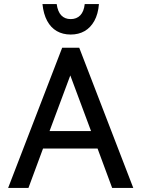

<svg xmlns="http://www.w3.org/2000/svg" viewBox="-20 -925 696 945"><path d="M20 0 286 -690H370L636 0H532L445 -235L503 -194H149L207 -235L120 0ZM209 -240 181 -280H471L443 -240L311 -594H341ZM189 -905H259Q264 -868 281.5 -849.5Q299 -831 328 -831Q357 -831 375 -849.5Q393 -868 397 -905H467Q463 -856 444.5 -822.5Q426 -789 396.5 -772Q367 -755 328 -755Q289 -755 259.5 -772Q230 -789 212 -822.5Q194 -856 189 -905Z"/></svg>

Font: Radio Canada
Style: Regular
Weight: 400
Designer: Charles Daoud, Etienne Aubert Bonn, Alexandre Saumier Demers, Jacques Le Bailly
Foundry: Radio-Canada
Version: Version 2.104;gftools[0.9.28.dev5+ged2979d]